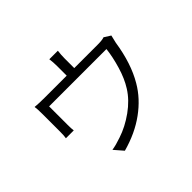

<svg xmlns="http://www.w3.org/2000/svg" viewBox="-176 -1058 1351 1351"><g transform="rotate(-45 500.0 -382.5)"><path d="M829.1 -637.7 877 -607.4Q874 -598.6 863.3 -549.8Q835.9 -369.1 763.7 -247.1Q707 -149.4 606.9 -76.7Q506.8 -3.9 371.1 33.2L313.5 -33.2Q356.4 -40 409.2 -58.6Q490.2 -85 567.9 -140.6Q645.5 -196.3 689.5 -266.6Q727.5 -326.2 752.4 -409.7Q777.3 -493.2 785.2 -564.5H214.8V-378.9Q214.8 -343.8 217.8 -322.3H139.6Q143.6 -342.8 143.6 -382.8V-558.6Q143.6 -611.3 139.6 -633.8Q177.7 -629.9 232.4 -629.9H455.1V-725.6Q455.1 -761.7 450.2 -797.9H535.2Q530.3 -761.7 530.3 -725.6V-629.9H762.7Q810.5 -629.9 829.1 -637.7Z"/></g></svg>

Font: Gen Shin Gothic Monospace Normal
Style: Regular
Weight: 350
Designer: [Source Han Sans]
Ryoko NISHIZUKA  (kana & ideographs); Paul D. Hunt (Latin, Greek & Cyrillic); Wenlong ZHANG  (bopomofo
Version: Version 1.002.20150607